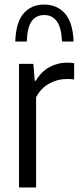

<svg xmlns="http://www.w3.org/2000/svg" viewBox="-20 -823 350 843"><path d="M63.5 0V-542.5H126.5L132.5 -468.5H137.5Q161.5 -509.5 197.8 -528.8Q234 -548 274.5 -548Q284 -548 292 -547.2Q300 -546.5 305.5 -545.5V-474Q296.5 -475.5 288.5 -475.8Q280.5 -476 270.5 -476Q232 -476 195.2 -455.5Q158.5 -435 138.5 -396V0ZM47 -640.5Q50 -726 84 -764.5Q118 -803 174.5 -803Q229.5 -803 264.8 -764.2Q300 -725.5 303 -640.5H252.5Q249 -704 228.8 -730.5Q208.5 -757 174.5 -757Q139 -757 119.5 -730.5Q100 -704 97.5 -640.5Z"/></svg>

Font: Encode Sans Condensed Condensed
Style: Regular
Weight: 400
Width: 3
Designer: Multiple Designers
Foundry: Impallari Type
Version: Version 3.000; ttfautohint (v1.8.3) -l 8 -r 50 -G 200 -x 14 